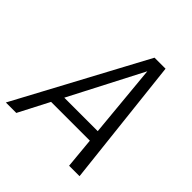

<svg xmlns="http://www.w3.org/2000/svg" viewBox="-218 -801 936 936"><g transform="rotate(45 250.0 -333.5)"><path d="M359 -628 34 0H-38L320 -667H396L470 0H398L339 -628ZM106 -218H418L405 -158H93Z"/></g></svg>

Font: Epunda Sans Light
Style: Italic
Weight: 300
Italic angle: -12.0243°
Designer: Simon Atzbach
Foundry: typofactur
Version: Version 2.204